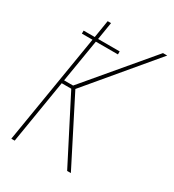

<svg xmlns="http://www.w3.org/2000/svg" viewBox="-178 -838 855 941"><g transform="rotate(30 250.0 -367.5)"><path d="M348 0 164 -359H110L51 0H32L134 -619H74V-636H137L153 -735H172L156 -636H278V-619H153L113 -377H164L466 -735H490L182 -368L369 0Z"/></g></svg>

Font: Iosevka Term Curly Thin
Style: Italic
Weight: 100
Italic angle: -9°
Designer: Belleve Invis
Foundry: Belleve Invis
Version: Version 32.3.0